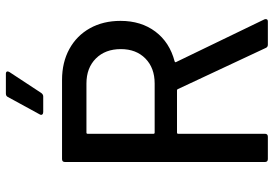

<svg xmlns="http://www.w3.org/2000/svg" viewBox="-159 -772 931 653"><g transform="rotate(-90 306.5 -445.5)"><path d="M470 -7 330 -306Q329 -309 326 -309H182Q178 -309 178 -305V-10Q178 0 168 0H92Q82 0 82 -10V-690Q82 -700 92 -700H361Q421 -700 466.5 -675Q512 -650 537 -605Q562 -560 562 -501Q562 -431 525.5 -382.5Q489 -334 424 -317Q420 -315 422 -312L567 -12Q568 -10 568 -7Q568 0 560 0H481Q473 0 470 -7ZM178 -613V-389Q178 -385 182 -385H349Q402 -385 434 -416.5Q466 -448 466 -500Q466 -553 434 -585Q402 -617 349 -617H182Q178 -617 178 -613ZM244 -776 303 -884Q306 -891 315 -891H382Q388 -891 389.5 -887.5Q391 -884 388 -879L317 -771Q312 -764 305 -764H252Q246 -764 243.5 -767.5Q241 -771 244 -776Z"/></g></svg>

Font: Amber EN Medium
Style: Regular
Weight: 500
Designer: Jeremy Tribby
Foundry: Tribby Type Co.
Version: Version 1.403 November 24, 2021